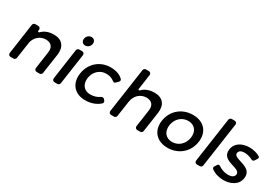

<svg xmlns="http://www.w3.org/2000/svg" viewBox="24 -1628 3544 2507"><g transform="rotate(30 1795.5 -375.0)"><path d="M473 -536C399 -536 337 -514 290 -465C283 -458 267 -464 268 -474L271 -492C274 -514 258 -532 236 -532H192C175 -532 160 -518 157 -502L91 -40C88 -18 103 0 125 0H170C186 0 202 -14 204 -30L241 -281C241 -282 242 -289 242 -289C264 -369 327 -427 413 -428C493 -428 534 -379 522 -299L485 -40C482 -18 497 0 519 0H564C580 0 596 -14 598 -30L642 -331C660 -458 597 -536 473 -536Z M914 -754C876 -754 842 -725 837 -684C831 -644 856 -615 894 -615C932 -615 965 -644 971 -684C976 -725 952 -754 914 -754ZM866 -30 933 -492C936 -514 920 -532 898 -532H855C838 -532 823 -518 820 -502L754 -40C751 -18 766 0 788 0H832C848 0 864 -14 866 -30Z M1327 -536C1169 -536 1043 -426 1020 -265C997 -105 1091 4 1249 4C1338 4 1412 -24 1467 -73C1481 -85 1482 -104 1470 -118L1454 -136C1445 -147 1423 -147 1411 -139C1373 -110 1324 -95 1269 -95C1177 -95 1121 -164 1135 -265C1150 -366 1226 -435 1318 -435C1371 -436 1412 -420 1443 -394C1452 -386 1470 -384 1478 -392L1514 -428C1527 -442 1528 -459 1514 -472C1472 -514 1409 -536 1327 -536Z M1990 -536C1915 -536 1853 -514 1805 -464C1799 -456 1783 -462 1784 -472L1817 -702C1820 -724 1805 -742 1783 -742H1738C1722 -742 1706 -728 1704 -712L1607 -40C1604 -18 1619 0 1641 0H1686C1702 0 1718 -14 1720 -30L1754 -262C1767 -356 1835 -427 1930 -428C2010 -428 2051 -379 2039 -299L2002 -40C1999 -18 2014 0 2036 0H2081C2097 0 2113 -14 2115 -30L2159 -331C2177 -458 2114 -536 1990 -536Z M2570 -536C2405 -536 2277 -427 2253 -266C2230 -106 2327 4 2492 4C2656 4 2785 -106 2808 -266C2832 -427 2734 -536 2570 -536ZM2556 -437C2651 -437 2708 -367 2693 -265C2678 -162 2601 -92 2506 -92C2410 -92 2353 -162 2368 -265C2383 -367 2460 -437 2556 -437Z M3014 -30 3111 -702C3114 -724 3099 -742 3077 -742H3032C3016 -742 3000 -728 2998 -712L2901 -40C2898 -18 2913 0 2935 0H2980C2996 0 3012 -14 3014 -30Z M3421 -537C3319 -537 3219 -491 3203 -383C3175 -191 3463 -252 3448 -143C3442 -103 3401 -86 3352 -86C3303 -86 3245 -104 3204 -135C3193 -143 3176 -139 3168 -128L3146 -93C3137 -79 3136 -64 3150 -53C3197 -16 3266 4 3334 4C3441 4 3545 -45 3561 -154C3590 -347 3299 -294 3313 -392C3319 -430 3354 -445 3399 -445C3438 -445 3483 -433 3522 -412C3533 -406 3552 -409 3559 -420L3585 -460C3594 -474 3593 -489 3579 -497C3536 -523 3478 -537 3421 -537Z"/></g></svg>

Font: Trueno
Style: RoundIt
Weight: 400
Designer: Julieta Ulanovsky, Jasper
Foundry: Julieta Ulanovsky, Cannot Into Space Fonts
Version: Version 3.001